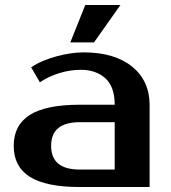

<svg xmlns="http://www.w3.org/2000/svg" viewBox="-20 -750 685 770"><path d="M185 -165Q185 -70 300 -70H440V-260H300Q185 -260 185 -165ZM440 -330Q440 -402 402.5 -436Q365 -470 305 -470Q260 -470 217 -456.5Q174 -443 140 -420L105 -480Q127 -495 153.5 -506Q180 -517 208 -524.5Q236 -532 263.5 -536Q291 -540 315 -540Q379 -540 428 -525Q477 -510 511 -482Q545 -454 562.5 -415.5Q580 -377 580 -330V0H300Q164 0 99.5 -41Q35 -82 35 -165Q35 -248 99.5 -289Q164 -330 300 -330ZM463 -730 357 -580H262L322 -730Z"/></svg>

Font: Prosto One
Style: Regular
Weight: 400
Designer: Pavel Emelyanov and Jovanny lemonad
Foundry: Pavel Emelyanov and Jovanny Lemonad
Version: Version 1.001